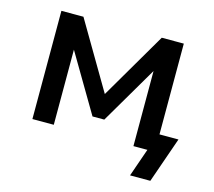

<svg xmlns="http://www.w3.org/2000/svg" viewBox="-92 -609 948 850"><g transform="rotate(15 381.5 -183.5)"><path d="M571 129 616 0H552V-80H737L664 129ZM89 0V-496H190L370 -190L549 -496H650V0H552V-351H556L397 -80H343L183 -351H187V0Z"/></g></svg>

Font: Nunito Sans 8pt SemiBold
Style: Regular
Weight: 600
Version: Version 3.101;gftools[0.9.27]